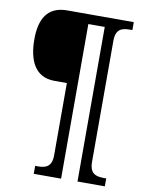

<svg xmlns="http://www.w3.org/2000/svg" viewBox="-94 -826 759 1003"><g transform="rotate(10 285.0 -324.5)"><path d="M156 111H301V-709H388V111H533V69H521C479 69 445 60 445 -3V-646C445 -709 479 -718 521 -718H533V-760H180C75 -760 37 -689 37 -582C37 -478 70 -386 178 -386H244V-3C244 60 210 69 168 69H156Z"/></g></svg>

Font: Noto Serif Georgian SemiCondensed
Style: Regular
Weight: 400
Width: 4
Designer: Monotype Design Team, Akaki Razmadze
Foundry: Google LLC
Version: Version 2.003